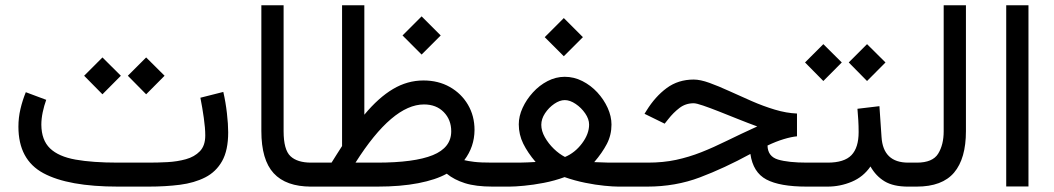

<svg xmlns="http://www.w3.org/2000/svg" viewBox="-20 -692 3909 712"><path d="M531.2 0H417.5Q233.4 0 140.9 -49.8Q48.3 -99.6 48.3 -222.2Q48.3 -255.9 55.9 -288.1Q63.5 -320.3 75.7 -350.1L151.4 -321.8Q143.6 -300.3 138.4 -275.9Q133.3 -251.5 133.3 -229.5Q133.8 -172.4 165.5 -141.8Q197.3 -111.3 260.3 -100.1Q323.2 -88.9 417.5 -88.9H531.7Q564.9 -88.9 601.3 -90.8Q637.7 -92.8 669.4 -101.6Q701.2 -110.4 721.2 -131.1Q741.2 -151.9 741.2 -189.5Q741.2 -216.8 735.8 -254.6Q730.5 -292.5 723.1 -329.6L808.1 -351.1Q816.9 -313 821.5 -272.2Q826.2 -231.4 826.2 -201.2Q826.2 -134.8 803.7 -94.7Q781.2 -54.7 741 -34.2Q700.7 -13.7 647.2 -6.8Q593.8 0 531.2 0ZM522 -479 590.3 -411.1 522 -342.3 454.1 -411.1ZM359.9 -479 428.2 -411.1 359.9 -342.3 292 -411.1Z M949.2 -672.4H1031.7V-205.6Q1031.7 -136.7 1057.1 -112.8Q1082.5 -88.9 1133.8 -88.9H1146V0H1133.8Q1040.5 0 994.9 -49.6Q949.2 -99.1 949.2 -206.1Z M1543.5 -631.3 1614.3 -560.5 1543.5 -489.7 1472.7 -560.5ZM1550.3 -393.6Q1605.5 -393.6 1648.2 -369.4Q1690.9 -345.2 1715.3 -303.7Q1739.7 -262.2 1739.7 -210Q1739.3 -147.5 1701.7 -98.1Q1715.3 -94.7 1738.5 -91.8Q1761.7 -88.9 1806.2 -88.9H1820.8V0H1806.6Q1744.6 0 1704.3 -12.7Q1664.1 -25.4 1636.7 -47.9Q1596.7 -25.4 1531.2 -12.7Q1465.8 0 1379.4 0H1126.5V-88.9H1209.5Q1218.8 -104.5 1229 -119.9Q1239.3 -135.3 1248.5 -150.4V-672.4H1331.1V-266.6Q1383.8 -330.1 1437.3 -361.8Q1490.7 -393.6 1550.3 -393.6ZM1552.2 -304.7Q1435.1 -304.7 1298.3 -88.9H1377.4Q1516.6 -88.9 1585 -116.7Q1653.3 -144.5 1653.3 -205.1Q1653.3 -248 1625.5 -276.4Q1597.7 -304.7 1552.2 -304.7Z M2070.8 -625 2141.6 -554.2 2070.8 -483.4 2000 -554.2ZM2247.6 -230Q2247.6 -191.4 2230.5 -158.4Q2213.4 -125.5 2183.6 -90.8Q2211.4 -89.4 2232.9 -89.1Q2254.4 -88.9 2271 -88.9H2318.4V0H2272.5Q2253.9 0 2221.4 -3.2Q2189 -6.3 2150.1 -14.2Q2111.3 -22 2073.7 -35.2Q2036.1 -21.5 1996.6 -13.9Q1957 -6.3 1923.3 -3.2Q1889.6 0 1869.6 0H1801.3V-88.9H1869.6Q1890.1 -88.9 1912.4 -89.1Q1934.6 -89.4 1966.3 -91.3Q1937 -125.5 1920.4 -159.2Q1903.8 -192.9 1903.8 -231Q1903.8 -261.2 1918 -292Q1932.1 -322.8 1956.1 -349.1Q1980 -375.5 2010.7 -391.4Q2041.5 -407.2 2074.2 -407.2Q2108.4 -407.2 2139.6 -391.4Q2170.9 -375.5 2195.1 -349.4Q2219.2 -323.2 2233.4 -292Q2247.6 -260.7 2247.6 -230ZM2074.2 -320.8Q2055.7 -320.8 2035.4 -306.9Q2015.1 -293 2001.2 -272Q1987.3 -251 1987.3 -229Q1987.3 -206.5 2000.5 -183.1Q2013.7 -159.7 2033.9 -140.1Q2054.2 -120.6 2075.2 -109.9Q2112.3 -125.5 2138.4 -160.4Q2164.6 -195.3 2164.6 -230Q2164.6 -250.5 2150.1 -271.5Q2135.7 -292.5 2114.7 -306.6Q2093.8 -320.8 2074.2 -320.8Z M2935.5 -271V-186.5Q2914.6 -184.6 2886.2 -176Q2857.9 -167.5 2826.2 -152.3Q2827.1 -111.8 2865.2 -100.3Q2903.3 -88.9 2973.1 -88.9H3000V0H2971.2Q2871.6 0 2822 -26.4Q2772.5 -52.7 2762.7 -121.1Q2666 -68.4 2575.4 -34.2Q2484.9 0 2380.4 0H2298.8V-88.9H2381.8Q2439 -88.9 2486.8 -99.1Q2534.7 -109.4 2580.3 -127.4Q2626 -145.5 2676 -170.2Q2726.1 -194.8 2788.1 -223.1Q2753.4 -235.8 2716.3 -250.7Q2679.2 -265.6 2645.8 -278.8Q2612.3 -292 2587.4 -300.5Q2562.5 -309.1 2552.2 -309.1Q2522.5 -309.1 2499.8 -291.7Q2477.1 -274.4 2458 -250L2444.8 -233.4L2370.1 -270L2377.4 -281.7Q2409.7 -334 2452.4 -365.5Q2495.1 -397 2552.7 -397Q2576.7 -397 2610.6 -384.8Q2644.5 -372.6 2684.6 -354.2Q2724.6 -335.9 2767.6 -317.1Q2810.5 -298.3 2853.5 -285.4Q2896.5 -272.5 2935.5 -271Z M3195.3 -528.3 3263.7 -460.4 3195.3 -391.6 3127.4 -460.4ZM3033.2 -528.3 3101.6 -460.4 3033.2 -391.6 2965.3 -460.4ZM2980.5 -88.9H3048.8Q3110.8 -88.9 3137.5 -116.7Q3164.1 -144.5 3164.1 -202.1Q3164.1 -225.6 3162.8 -246.6Q3161.6 -267.6 3159.7 -288.6L3241.2 -298.3L3249 -184.1Q3254.9 -88.9 3348.1 -88.9H3358.4V0H3347.2Q3293 0 3260.5 -19.5Q3228 -39.1 3208 -74.7Q3181.6 -36.1 3138.7 -18.1Q3095.7 0 3048.8 0H2980.5Z M3338.9 -88.9H3379.9Q3438.5 -88.9 3459 -122.1Q3479.5 -155.3 3479.5 -205.1V-672.4H3562V-205.6Q3562 -104 3518.1 -52Q3474.1 0 3379.4 0H3338.9Z M3793.9 -672.4V-0.5H3711.4V-672.4Z"/></svg>

Font: Vazirmatn UI NL
Style: Regular
Weight: 400
Designer: Saber Rastikerdar
Foundry: Saber Rastikerdar
Version: Version 33.003